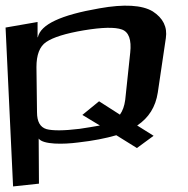

<svg xmlns="http://www.w3.org/2000/svg" viewBox="-75 -500 674 690"><path d="M206 12C260 6 305 -3 343 -14L417 32L477 -12L418 -49C460 -77 484 -116 492 -167L521 -363C527 -403 511 -435 474 -459C436 -482 371 -486 282 -470C143 -446 71 -412 61 -366H60V-421L-55 -401L-28 170L65 160L64 -2C80 20 153 19 206 12ZM375 -141C372 -119 366 -102 356 -88L281 -136L221 -87L284 -49C262 -45 238 -41 211 -37C154 -30 114 -30 92 -36C69 -43 58 -63 58 -97L56 -259C56 -302 67 -333 91 -349C116 -366 161 -380 226 -391C292 -402 338 -403 363 -394C388 -385 398 -357 393 -311Z"/></svg>

Font: Gamestation Warped
Style: Regular
Weight: 400
Designer: Jonas Hecksher
Foundry: Jonas Hecksher, Playtypeª, e-types AS
Version: Version 1.003